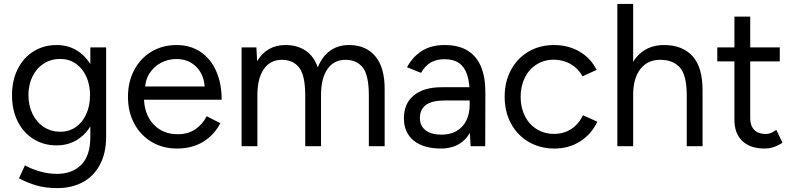

<svg xmlns="http://www.w3.org/2000/svg" viewBox="-20 -740 4011 972"><path d="M78.7 163.8 76.2 162.3 106.3 96.8 115.7 102Q143.2 116.7 183.9 128.4Q224.7 140.2 268.8 140.2Q346 140.2 391.7 93.9Q437.3 47.7 437.3 -47V-500H517.3V-48.3Q517.3 35.7 485.4 94.7Q453.5 153.7 397.8 183Q342 212.3 270.3 212.3Q207.7 212.3 160 197.5Q112.3 182.7 78.7 163.8ZM40.8 -257.3Q40.8 -332.5 69.5 -390.1Q98.2 -447.7 149.5 -479.8Q200.8 -512 266.8 -512Q328.8 -512 376.5 -479.8Q424.2 -447.5 450.7 -389.8Q477.2 -332 477.2 -256.7Q477.2 -182.3 450.7 -125.2Q424.2 -68 376.5 -36Q328.8 -4 266.8 -4Q200.8 -4 149.5 -36.1Q98.2 -68.2 69.5 -125.5Q40.8 -182.8 40.8 -257.3ZM435.8 -258.5Q435.8 -311.2 416.7 -352.9Q397.5 -394.7 363.2 -418.2Q329 -441.7 285 -441.7Q238.5 -441.7 201.8 -418.2Q165 -394.7 144.5 -352.9Q124 -311.2 124 -258.5Q124 -205.2 144.9 -162.7Q165.8 -120.2 202.7 -96.6Q239.5 -73 286 -73Q329.2 -73 363.4 -96.6Q397.7 -120.2 416.8 -162.6Q435.8 -205 435.8 -258.5Z M627.8 -250Q627.8 -326 659.4 -385.5Q690.9 -445 746.8 -478.5Q802.7 -512 874.1 -512Q943.3 -512 994.8 -477.6Q1046.3 -443.2 1074.3 -380.5Q1102.2 -317.8 1102.2 -235.2H688.6L708.5 -252.3Q708.5 -163.6 755.7 -112.1Q802.8 -60.5 879.7 -60.5Q930.9 -60.5 967.9 -84.9Q1004.9 -109.4 1026.4 -151.7L1095.3 -116.5Q1064.4 -56.6 1008.6 -22.3Q952.7 12 875.8 12Q804.2 12 747.8 -21.5Q691.4 -55 659.6 -114.5Q627.8 -174 627.8 -250ZM692.7 -302.2H1037.7L1016.6 -285.1Q1016.6 -356.5 976.5 -398.8Q936.4 -441.2 873 -441.2Q831.4 -441.2 794.9 -422Q758.4 -402.8 736.3 -367.5Q714.1 -332.1 714.1 -285.8Z M1203 -500H1278L1281.7 -429.8Q1304.8 -470 1341.1 -491Q1377.3 -512 1425.2 -512Q1485.5 -512 1527.6 -483.3Q1569.7 -454.7 1588.7 -398.7Q1610.2 -453.3 1650.5 -482.7Q1690.8 -512 1747.3 -512Q1832.7 -512 1880.4 -454.8Q1928.2 -397.7 1927.3 -286V0H1847.3V-256Q1847.3 -359 1816.7 -397.9Q1786 -436.8 1729.5 -437.2Q1670.7 -437.5 1637.9 -390.5Q1605.2 -343.5 1605.2 -258.5V0H1525.2V-256Q1525.2 -359 1494.5 -397.9Q1463.8 -436.8 1407.3 -437.2Q1348.5 -437.5 1315.8 -390.5Q1283 -343.5 1283 -258.5V0H1203Z M2357.8 -82.2V-263.8Q2357.8 -322.8 2344.7 -362.1Q2331.6 -401.3 2303.7 -420.8Q2275.8 -440.3 2231 -440.3Q2189.3 -440.3 2160.2 -423.4Q2131.1 -406.6 2111.7 -371.1L2040.4 -399.5Q2069.5 -453.3 2116.5 -482.7Q2163.5 -512 2231 -512Q2300.2 -512 2346 -484.6Q2391.8 -457.2 2414.7 -403.4Q2437.5 -349.7 2437.2 -270.5L2436.4 0H2362.5ZM2024.8 -141Q2024.8 -216.4 2075.3 -257.4Q2125.8 -298.4 2216.6 -298.4H2360.2V-231.4H2235.1Q2167.1 -231.4 2136.4 -208.9Q2105.7 -186.3 2105.7 -142.1Q2105.7 -102.8 2134.7 -80.5Q2163.7 -58.3 2215.6 -58.3Q2258.9 -58.3 2291.2 -76.7Q2323.4 -95.1 2340.6 -129.7Q2357.8 -164.3 2357.8 -211.2H2391.9Q2391.9 -107.4 2345.4 -47.7Q2298.9 12 2212.4 12Q2123.8 12 2074.3 -28.4Q2024.8 -68.7 2024.8 -141Z M2534.8 -250Q2534.8 -326 2566.7 -385.5Q2598.5 -445 2655.3 -478.5Q2712.2 -512 2784.8 -512Q2856.7 -512 2913.8 -478.8Q2970.8 -445.5 3000.5 -386.2L2928.5 -353.5Q2908 -392.7 2869.4 -415.2Q2830.8 -437.8 2783.2 -437.8Q2734.8 -437.8 2696.7 -413.8Q2658.5 -389.8 2637.1 -347.2Q2615.7 -304.5 2615.7 -250Q2615.7 -195.5 2637.1 -152.8Q2658.5 -110.2 2697.2 -86.2Q2736 -62.2 2785.2 -62.2Q2834.3 -62.2 2872.4 -87.2Q2910.5 -112.3 2931.2 -156.5L3004 -124Q2974.3 -60.5 2916.9 -24.2Q2859.5 12 2786.8 12Q2714.2 12 2656.8 -21.5Q2599.3 -55 2567.1 -114.5Q2534.8 -174 2534.8 -250Z M3105.3 -720H3185.3V0H3105.3ZM3456.7 -256H3536.7V0H3456.7ZM3323.8 -437.2Q3258.3 -437.5 3221.8 -390.5Q3185.3 -343.5 3185.3 -258.5H3146.3Q3146.3 -338 3169.4 -394.8Q3192.5 -451.5 3236.5 -481.8Q3280.5 -512 3342.5 -512Q3434.5 -512 3486 -455.7Q3537.5 -399.3 3536.7 -280.2V-256H3456.7Q3456.7 -359 3422.2 -397.9Q3387.8 -436.8 3323.8 -437.2Z M3698 -133V-656H3778V-141.2Q3778 -103.2 3798.5 -82.4Q3819 -61.7 3856.3 -61.7Q3868.5 -61.7 3880.1 -65.8Q3891.7 -70 3910.3 -82.5L3941.3 -17.5Q3916.3 -1.3 3894.8 5.3Q3873.3 12 3851 12Q3778.2 12 3738.1 -26.1Q3698 -64.2 3698 -133ZM3611.3 -500H3927.7V-429.2H3611.3Z"/></svg>

Font: Oak Sans Light
Style: Regular
Weight: 400
Designer: Erik Kennedy, Walven
Foundry: Erik Kennedy, Walven
Version: Version 1.100;Glyphs 3.1.2 (3151)